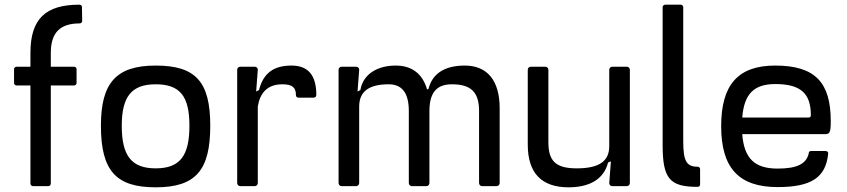

<svg xmlns="http://www.w3.org/2000/svg" viewBox="-20 -795 3618 820"><path d="M121 0H187C192 0 197 -5 197 -11V-430H297C302 -430 307 -435 307 -440V-500C307 -505 302 -510 297 -510H197V-569C197 -656 237 -695 320 -695C326 -695 331 -700 331 -705L330 -765C330 -771 325 -775 319 -775C174 -775 110 -714 110 -569V-510H51C45 -510 40 -505 40 -500V-440C40 -435 45 -430 51 -430H110V-11C110 -5 115 0 121 0Z M645 5C817 5 878 -69 878 -258C878 -446 816 -515 645 -515C476 -515 411 -441 411 -258C411 -64 477 5 645 5ZM500 -258C500 -384 543 -435 645 -435C749 -435 789 -384 789 -258C789 -129 748 -76 645 -76C542 -76 500 -129 500 -258Z M993 -497V-13C993 -6 999 0 1006 0H1068C1075 0 1081 -6 1081 -13V-340C1090 -397 1121 -435 1186 -435C1229 -435 1244 -421 1244 -388C1244 -382 1249 -378 1254 -378H1320C1326 -378 1331 -383 1331 -389C1331 -474 1296 -515 1225 -515C1150 -515 1105 -484 1086 -410L1081 -408L1074 -404L1081 -497C1081 -505 1075 -510 1068 -510H1006C999 -510 993 -505 993 -497Z M1426 -497V-13C1426 -6 1432 0 1439 0H1501C1508 0 1514 -6 1514 -13V-340C1514 -403 1554 -435 1640 -435C1693 -435 1726 -403 1726 -321V-13C1726 -6 1732 0 1739 0H1801C1808 0 1814 -6 1814 -13V-321C1814 -403 1848 -435 1910 -435C1990 -435 2026 -403 2026 -321V-13C2026 -6 2032 0 2039 0H2101C2108 0 2114 -6 2114 -13V-333C2114 -450 2062 -515 1965 -515C1885 -515 1827 -485 1810 -415L1804 -413C1785 -479 1740 -515 1670 -515C1595 -515 1531 -481 1519 -410L1514 -408L1507 -404L1514 -497C1514 -505 1508 -510 1501 -510H1439C1432 -510 1426 -505 1426 -497Z M2670 -13V-497C2670 -505 2664 -510 2657 -510H2595C2588 -510 2582 -505 2582 -497V-171C2582 -109 2543 -76 2443 -76C2351 -76 2322 -109 2322 -189V-497C2322 -505 2316 -510 2309 -510H2247C2240 -510 2234 -505 2234 -497V-177C2234 -56 2293 5 2408 5C2493 5 2558 -26 2577 -101L2582 -103L2589 -106L2582 -13C2582 -5 2588 0 2595 0H2657C2664 0 2670 -6 2670 -13Z M2810 -765V-175C2810 -31 2841 3 2959 3C2966 3 2970 -1 2970 -8V-72C2970 -79 2966 -83 2959 -83C2913 -83 2898 -106 2898 -190V-765C2898 -770 2893 -775 2887 -775H2821C2815 -775 2810 -770 2810 -765Z M3291 -515C3132 -515 3060 -433 3060 -256C3060 -78 3135 4 3301 4C3445 4 3507 -37 3517 -139C3518 -145 3513 -150 3506 -150H3445C3437 -150 3434 -147 3434 -140C3424 -96 3386 -75 3301 -75C3203 -75 3158 -118 3150 -222H3502C3524 -222 3528 -229 3528 -278C3528 -443 3461 -515 3291 -515ZM3150 -293C3158 -394 3200 -436 3291 -436C3402 -436 3443 -394 3443 -303C3443 -296 3440 -293 3432 -293Z"/></svg>

Font: Aldone Medium
Style: Regular
Weight: 500
Designer: Pietro Gregorini
Version: Version 1.500;FEAKit 1.0